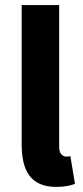

<svg xmlns="http://www.w3.org/2000/svg" viewBox="-20 -721 326 753"><path d="M200 12Q162 12 136 0Q110 -12 94.5 -33.5Q79 -55 72 -85.5Q65 -116 65 -154V-701H212V-148Q212 -125 220.5 -116Q229 -107 238 -107Q243 -107 246.5 -107Q250 -107 256 -109L274 0Q262 5 243.5 8.5Q225 12 200 12Z"/></svg>

Font: hySource Sans Pro
Style: Bold
Weight: 700
Designer: Paul D. Hunt
Foundry: Adobe Systems Incorporated
Version: Version 2.021;PS 2.000;hotconv 1.0.86;makeotf.lib2.5.63406